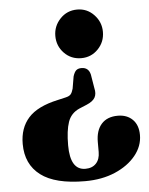

<svg xmlns="http://www.w3.org/2000/svg" viewBox="-53 -632 648 836"><g transform="rotate(-5 271.0 -214.0)"><path d="M360.5 -240.5Q366.5 -216 357.5 -199.5Q348.5 -183 321 -171.5L287.5 -157.5Q250.5 -141 237.8 -103.8Q225 -66.5 225 -2.5Q225 106 291.5 106Q321 106 338 88Q355 70 355 38V-5.5Q355 -56 380 -84Q405 -112 451.5 -112Q491.5 -112 516 -87.8Q540.5 -63.5 540.5 -20Q540.5 28.5 507.5 69.2Q474.5 110 417 134.8Q359.5 159.5 285.5 159.5Q155 159.5 91.8 111.5Q28.5 63.5 28.5 -25.5Q28.5 -95 68 -139.2Q107.5 -183.5 197.5 -203L232 -211Q248 -214.5 254.8 -222.2Q261.5 -230 266 -246.5L275 -299.5Q281 -318.5 289.2 -325.5Q297.5 -332.5 312 -332.5Q343 -332.5 350.5 -301ZM315.5 -588Q359 -588 389 -556.2Q419 -524.5 419 -481.5Q419 -437.5 389 -406.5Q359 -375.5 315.5 -375.5Q271 -375.5 241 -406.5Q211 -437.5 211 -481.5Q211 -524.5 241 -556.2Q271 -588 315.5 -588Z"/></g></svg>

Font: Fraunces 9pt
Style: Bold
Weight: 700
Version: Version 1.000;[b76b70a41]